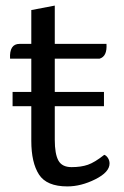

<svg xmlns="http://www.w3.org/2000/svg" viewBox="-20 -651 444 687"><path d="M176 -271V-151Q176 -100 189 -76.5Q202 -53 236 -53Q270 -53 294.5 -61.5Q319 -70 353 -97Q360 -95 366 -86Q372 -77 372 -66Q372 -35 321 -9.5Q270 16 221 16Q147 16 119.5 -26.5Q92 -69 92 -147V-271H25V-322H92V-441H16Q13 -494 50 -494H92V-615L176 -631V-494H361Q364 -449 336 -441H176V-322H352V-271Z"/></svg>

Font: Karma Medium
Style: Regular
Weight: 500
Designer: Joana Correia
Foundry: Indian Type Foundry
Version: Version 1.202;PS 1.0;hotconv 1.0.78;makeotf.lib2.5.61930; tt